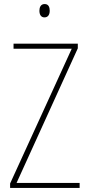

<svg xmlns="http://www.w3.org/2000/svg" viewBox="-20 -930 440 950"><path d="M201 -910C181 -910 175 -893 175 -877C175 -859 182 -844 200 -844C218 -844 226 -858 226 -877C226 -893 221 -910 201 -910ZM374 0V-25H62L365 -691V-714H47V-689H335L30 -22V0Z"/></svg>

Font: Noto Sans Gurmukhi Condensed Thin
Style: Regular
Weight: 100
Width: 3
Designer: Jelle Bosma - Monotype Design Team
Foundry: Monotype Imaging Inc.
Version: Version 2.004